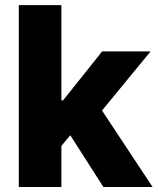

<svg xmlns="http://www.w3.org/2000/svg" viewBox="-20 -748 630 768"><path d="M208.5 -144V-346.7H232.4L388.7 -542.5H582.5L354 -264.6H309.1ZM55.2 0V-727.5H225.6V0ZM393.6 0 248.5 -226.6 360.8 -347.2 590.3 0Z"/></svg>

Font: Inter 16pt ExtraBold
Style: Regular
Weight: 800
Version: Version 4.001;git-66647c0bb